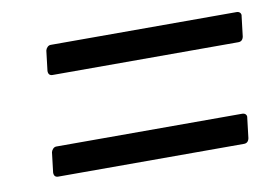

<svg xmlns="http://www.w3.org/2000/svg" viewBox="-43 -515 571 397"><g transform="rotate(-10 242.5 -316.5)"><path d="M67 -400 72 -442Q73 -446 76 -449Q79 -452 83 -452H473Q478 -452 480.5 -449Q483 -446 482 -442L477 -400Q475 -390 466 -390H76Q67 -390 67 -400ZM42 -191 47 -233Q48 -237 51 -240Q54 -243 58 -243H448Q453 -243 455.5 -240Q458 -237 457 -233L452 -191Q450 -181 441 -181H51Q42 -181 42 -191Z"/></g></svg>

Font: Barlow
Style: Italic
Weight: 400
Italic angle: -7°
Designer: Jeremy Tribby
Foundry: Tribby Type
Version: Version 1.408